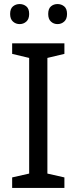

<svg xmlns="http://www.w3.org/2000/svg" viewBox="-20 -928 379 948"><path d="M298 0H40V-52L124 -71V-642L40 -662V-714H298V-662L214 -642V-71L298 -52ZM30 -859Q30 -885 44 -896.5Q58 -908 77 -908Q96 -908 110 -896.5Q124 -885 124 -859Q124 -834 110 -821.5Q96 -809 77 -809Q58 -809 44 -821.5Q30 -834 30 -859ZM218 -859Q218 -885 231.5 -896.5Q245 -908 264 -908Q283 -908 297 -896.5Q311 -885 311 -859Q311 -834 297 -821.5Q283 -809 264 -809Q245 -809 231.5 -821.5Q218 -834 218 -859Z"/></svg>

Font: Noto Sans Pahawh Hmong
Style: Regular
Weight: 400
Designer: Monotype Design Team
Foundry: Monotype Imaging Inc.
Version: Version 2.001; ttfautohint (v1.8.4.7-5d5b)